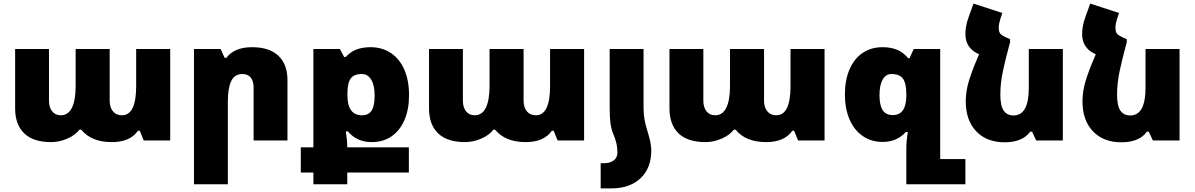

<svg xmlns="http://www.w3.org/2000/svg" viewBox="-20 -780 6636 1066"><path d="M64 -178V-508H252V-221Q252 -184 269.5 -162Q287 -140 318 -140Q359 -140 379.5 -182Q400 -224 400 -302V-508H589V-221Q589 -184 607 -162Q625 -140 657 -140Q736 -140 736 -302V-508H925V0H778L756 -54H746Q702 9 601 9Q487 9 431 -60H421Q399 -30 354 -10.5Q309 9 264 9Q165 9 114.5 -39.5Q64 -88 64 -178Z M1057 -508H1205L1227 -459H1237Q1281 -518 1380 -518Q1475 -518 1525.5 -470.5Q1576 -423 1576 -336V0H1388V-295Q1388 -330 1372 -349.5Q1356 -369 1326 -369Q1283 -369 1264 -330.5Q1245 -292 1245 -216V243H1057Z M1720 178H1650V38H1720V-508H1867L1891 -463H1899Q1926 -493 1960 -505.5Q1994 -518 2037 -518Q2102 -518 2150.5 -485.5Q2199 -453 2225 -393Q2251 -333 2251 -251Q2251 -173 2226 -114.5Q2201 -56 2154.5 -23.5Q2108 9 2044 9Q1961 9 1911 -51H1900Q1908 0 1908 36V38H2250V178H1908V243H1720ZM2060 -250Q2060 -306 2041 -337.5Q2022 -369 1989 -369Q1945 -369 1927 -344Q1909 -319 1909 -260V-251Q1909 -140 1990 -140Q2027 -140 2043.5 -166.5Q2060 -193 2060 -250Z M2362 -178V-508H2550V-221Q2550 -184 2567.5 -162Q2585 -140 2616 -140Q2657 -140 2677.5 -182Q2698 -224 2698 -302V-508H2887V-221Q2887 -184 2905 -162Q2923 -140 2955 -140Q3034 -140 3034 -302V-508H3223V0H3076L3054 -54H3044Q3000 9 2899 9Q2785 9 2729 -60H2719Q2697 -30 2652 -10.5Q2607 9 2562 9Q2463 9 2412.5 -39.5Q2362 -88 2362 -178Z M3596 54Q3596 154 3536 210Q3476 266 3374 266H3315V126H3337Q3366 126 3387 111Q3408 96 3408 67Q3408 42 3403 18.5Q3398 -5 3384 -39Q3373 -66 3369 -98.5Q3365 -131 3365 -183V-508H3553V-183Q3553 -146 3558.5 -116Q3564 -86 3575 -51Q3596 15 3596 54Z M3697 -178V-508H3885V-221Q3885 -184 3902.5 -162Q3920 -140 3951 -140Q3992 -140 4012.5 -182Q4033 -224 4033 -302V-508H4222V-221Q4222 -184 4240 -162Q4258 -140 4290 -140Q4369 -140 4369 -302V-508H4558V0H4411L4389 -54H4379Q4335 9 4234 9Q4120 9 4064 -60H4054Q4032 -30 3987 -10.5Q3942 9 3897 9Q3798 9 3747.5 -39.5Q3697 -88 3697 -178Z M5012 42Q5012 8 5020 -47H5009Q4960 8 4881 8Q4817 8 4769.5 -25Q4722 -58 4696.5 -117.5Q4671 -177 4671 -254Q4671 -336 4697 -395.5Q4723 -455 4770 -486.5Q4817 -518 4880 -518Q4925 -518 4960 -504Q4995 -490 5022 -457H5030L5053 -508H5200V103H5340V243H5012ZM5012 -250V-257Q5012 -317 4993.5 -343Q4975 -369 4929 -369Q4898 -369 4880.5 -338Q4863 -307 4863 -252Q4863 -195 4881 -168Q4899 -141 4937 -141Q5012 -141 5012 -250Z M5881 -508V0H5733L5710 -49H5700Q5657 10 5558 10Q5458 10 5400 -51Q5342 -112 5342 -218Q5342 -275 5360.5 -334Q5379 -393 5406 -455L5416 -479L5413 -480Q5340 -513 5340 -591Q5340 -637 5359 -688L5385 -760L5545 -708L5534 -675Q5525 -646 5525 -627Q5525 -603 5534.5 -592Q5544 -581 5578 -567L5588 -563V-546Q5564 -458 5549 -388.5Q5534 -319 5534 -255Q5534 -193 5552.5 -166Q5571 -139 5607 -139Q5692 -139 5692 -292V-508Z M6529 -508V0H6381L6358 -49H6348Q6305 10 6206 10Q6106 10 6048 -51Q5990 -112 5990 -218Q5990 -275 6008.5 -334Q6027 -393 6054 -455L6064 -479L6061 -480Q5988 -513 5988 -591Q5988 -637 6007 -688L6033 -760L6193 -708L6182 -675Q6173 -646 6173 -627Q6173 -603 6182.5 -592Q6192 -581 6226 -567L6236 -563V-546Q6212 -458 6197 -388.5Q6182 -319 6182 -255Q6182 -193 6200.5 -166Q6219 -139 6255 -139Q6340 -139 6340 -292V-508Z"/></svg>

Font: Noto Sans Armenian Black
Style: Regular
Weight: 900
Designer: Monotype Design team
Foundry: Monotype Imaging Inc.
Version: Version 1.000